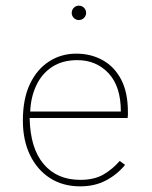

<svg xmlns="http://www.w3.org/2000/svg" viewBox="-20 -650 540 680"><path d="M264 10Q203 10 157.5 -19Q112 -48 86.5 -100.5Q61 -153 61 -223Q61 -300 86 -352.5Q111 -405 154 -432.5Q197 -460 250 -460Q302 -460 343.5 -437Q385 -414 409 -368.5Q433 -323 433 -253Q433 -245 433 -242.5Q433 -240 432 -232H85Q87 -125 134.5 -69Q182 -13 264 -13Q314 -13 346.5 -32Q379 -51 404 -80L423 -66Q394 -31 354.5 -10.5Q315 10 264 10ZM87 -255H408Q408 -344 364.5 -390.5Q321 -437 254 -437Q201 -437 164.5 -413Q128 -389 108.5 -347.5Q89 -306 87 -255ZM259 -579Q249 -579 241.5 -586.5Q234 -594 234 -604Q234 -615 241.5 -622.5Q249 -630 259 -630Q270 -630 277.5 -622.5Q285 -615 285 -604Q285 -594 277.5 -586.5Q270 -579 259 -579Z"/></svg>

Font: Inconsolata ExtraLight
Style: Regular
Weight: 200
Monospace: yes
Designer: Raph Levien, Cyreal, Brenton Simpson
Foundry: Raph Levien, Cyreal, Google
Version: Version 3.001; ttfautohint (v1.8.2.53-6de2)